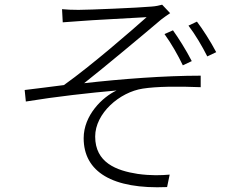

<svg xmlns="http://www.w3.org/2000/svg" viewBox="-20 -771 963 817"><path d="M85 -388 90 -339C218 -360 362 -376 476 -386C416 -358 336 -281 336 -183C336 -40 458 35 691 25L702 -28C667 -25 624 -23 566 -31C475 -45 385 -79 385 -190C385 -289 489 -379 588 -394C646 -403 737 -404 834 -400V-449C680 -449 497 -435 338 -417C423 -484 592 -625 666 -688C676 -696 695 -709 704 -715L670 -751C659 -748 642 -744 624 -743C571 -738 357 -729 314 -729C286 -729 264 -730 244 -732L247 -676C263 -677 290 -679 316 -681C358 -685 559 -695 604 -698C541 -642 370 -493 252 -409C203 -403 138 -394 85 -388ZM680 -626C709 -586 738 -535 758 -493L796 -511C772 -558 739 -610 716 -642ZM782 -662C811 -624 841 -573 862 -531L900 -549C876 -595 841 -649 818 -679Z"/></svg>

Font: GenEiGothic-pro-Light
Style: Regular
Weight: 300
Designer: Ryoko NISHIZUKA (kana & ideographs); Paul D. Hunt (Latin, Greek & Cyrillic); Wenlong ZHANG (bopomofo); Sandoll Communica
Foundry: Adobe Systems Incorporated; o_tamon
Version: Version 1.000.140830